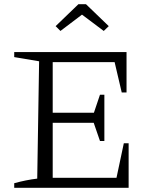

<svg xmlns="http://www.w3.org/2000/svg" viewBox="-20 -898 731 918"><path d="M572 -213H595V0H48V-22Q77 -30 104.5 -35.5Q132 -41 158 -44L167 -605L48 -625V-649H585V-456H562L528 -601H203L232 -629V-359H429L458 -445H479V-224H458L428 -311H232V-20L203 -48H537ZM391 -878 500 -773 476 -750 372 -828 269 -750 246 -773 355 -878Z"/></svg>

Font: Piazzolla 24pt Light
Style: Regular
Weight: 300
Designer: Juan Pablo del Peral
Foundry: Huerta Tipografica
Version: Version 2.005